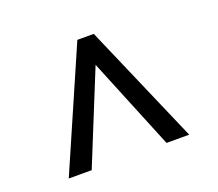

<svg xmlns="http://www.w3.org/2000/svg" viewBox="-86 -823 784 692"><g transform="rotate(-20 306.5 -476.5)"><path d="M332 -706 531 -247H444L300 -599L157 -247H69L269 -706Z"/></g></svg>

Font: Museo Sans Medium
Style: Regular
Weight: 500
Designer: Jos Buivenga
Foundry: Jos Buivenga & Rosetta Type Foundry (extension, remastering)
Version: Version 3.600;PS 1.000;hotconv 1.0.88;makeotf.lib2.5.647800;